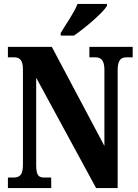

<svg xmlns="http://www.w3.org/2000/svg" viewBox="-20 -951 700 971"><path d="M287 -784V-771H354C411 -810 500 -886 521 -921V-931H372C355 -886 312 -827 287 -784ZM20 0H239V-53H207C176 -53 163 -61 163 -118V-558L466 0H575V-596C575 -647 592 -661 619 -661H651V-714H432V-661H464C488 -661 508 -648 508 -600V-213L242 -714H20V-661H51C75 -661 96 -653 96 -600V-118C96 -61 76 -53 44 -53H20Z"/></svg>

Font: Noto Serif Georgian ExtraCondensed ExtraBold
Style: Regular
Weight: 800
Width: 2
Designer: Monotype Design Team, Akaki Razmadze
Foundry: Google LLC
Version: Version 2.003